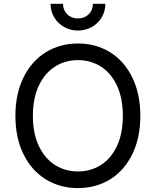

<svg xmlns="http://www.w3.org/2000/svg" viewBox="-20 -962 805 992"><path d="M59.6 -363.3Q59.6 -476.6 101.1 -561.3Q142.6 -646 216.1 -691.7Q289.6 -737.3 382.8 -737.3Q476.1 -737.3 549.3 -691.7Q622.6 -646 663.8 -561.3Q705.1 -476.6 705.1 -363.3Q705.1 -250.5 663.8 -165.8Q622.6 -81.1 549.3 -35.6Q476.1 9.8 382.8 9.8Q289.6 9.8 216.1 -35.6Q142.6 -81.1 101.1 -165.8Q59.6 -250.5 59.6 -363.3ZM614.7 -363.3Q614.7 -454.1 584.5 -519.3Q554.2 -584.5 501.5 -617.9Q448.7 -651.4 382.8 -651.4Q316.4 -651.4 263.7 -617.7Q210.9 -584 180.4 -519Q149.9 -454.1 149.9 -363.3Q149.9 -272.9 180.4 -208.3Q210.9 -143.6 263.7 -109.9Q316.4 -76.2 382.8 -76.2Q448.7 -76.2 501.5 -109.6Q554.2 -143.1 584.5 -208Q614.7 -272.9 614.7 -363.3ZM241.2 -942.4H305.7Q305.7 -920.4 315.7 -903.3Q325.7 -886.2 343.3 -876.5Q360.8 -866.7 382.8 -866.7Q404.8 -866.7 422.4 -876.5Q439.9 -886.2 450 -903.3Q460 -920.4 460 -942.4H524.4Q524.4 -904.3 505.6 -872.6Q486.8 -840.8 454.3 -822.5Q421.9 -804.2 382.8 -804.2Q343.8 -804.2 311.3 -822.5Q278.8 -840.8 260 -872.6Q241.2 -904.3 241.2 -942.4Z"/></svg>

Font: Inter RS Variable
Style: Regular
Weight: 400
Designer: Rasmus Andersson (customised by Maria Ramos and Noel Pretorius)
Foundry: rsms
Version: Version 3.001;Glyphs 3.2.3 (3260)